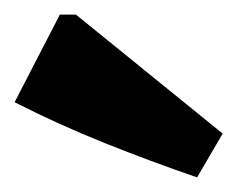

<svg xmlns="http://www.w3.org/2000/svg" viewBox="-26 -787 336 263"><path d="M244 -544Q180 -566 117.5 -591Q55 -616 -6 -647L56 -767H78L279 -604Z"/></svg>

Font: Piazzolla ExtraBold
Style: Regular
Weight: 800
Designer: Juan Pablo del Peral
Foundry: Huerta Tipografica
Version: Version 1.330